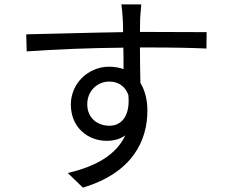

<svg xmlns="http://www.w3.org/2000/svg" viewBox="-20 -809 1040 878"><path d="M480 -234C425 -234 379 -270 379 -332C379 -396 428 -436 479 -436C518 -436 551 -418 567 -375C576 -281 538 -234 480 -234ZM633 -592C778 -592 868 -590 924 -587L925 -662C877 -662 755 -663 635 -663H620C620 -689 621 -712 621 -727L626 -789H535C537 -777 540 -748 541 -727C542 -713 543 -690 543 -662C396 -660 210 -654 100 -652L102 -574C226 -583 394 -590 544 -591C545 -557 545 -522 545 -493C525 -500 503 -504 479 -504C385 -504 304 -429 304 -331C304 -224 384 -165 468 -165C501 -165 529 -173 553 -190C512 -102 420 -48 290 -18L359 49C589 -20 654 -169 654 -303C654 -352 643 -396 622 -430C621 -475 620 -536 620 -592Z"/></svg>

Font: Noto Sans Mono CJK SC Regular
Style: Regular
Weight: 400
Designer: Ryoko NISHIZUKA (kana & ideographs); Paul D. Hunt (Latin, Greek & Cyrillic); Wenlong ZHANG (bopomofo); Sandoll Communica
Foundry: Adobe Systems Incorporated
Version: Version 1.005;PS 1.005;hotconv 1.0.96;makeotf.lib2.5.65012